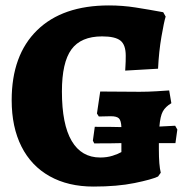

<svg xmlns="http://www.w3.org/2000/svg" viewBox="-20 -676 699 707"><path d="M565 -149V-126Q565 -67 572 -40L562 -26Q539 -15 475.5 -2Q412 11 324 11Q231 11 163 -27Q95 -65 59 -136.5Q23 -208 23 -307Q23 -473 116.5 -564.5Q210 -656 381 -656Q431 -656 479 -648.5Q527 -641 581 -631L590 -615Q584 -596 574.5 -541Q565 -486 562 -423L441 -416Q441 -421 442 -434Q443 -447 443 -471Q443 -511 423.5 -526.5Q404 -542 356 -542Q278 -542 243 -494Q208 -446 208 -339Q208 -218 244 -157Q280 -96 349 -96Q374 -96 394.5 -102.5Q415 -109 427 -116V-149Q396 -148 327 -148L322 -158L329 -209Q396 -209 427 -208Q426 -232 418 -240Q410 -248 388 -248L344 -247L337 -258L349 -339L494 -338Q525 -338 557 -340Q589 -342 603 -343L611 -296Q589 -283 579.5 -265.5Q570 -248 567 -210L625 -213L633 -199L626 -149Z"/></svg>

Font: Alegreya ExtraBold
Style: Regular
Weight: 800
Designer: Juan Pablo del Peral
Foundry: Huerta Tipografica
Version: Version 2.007; ttfautohint (v1.6)